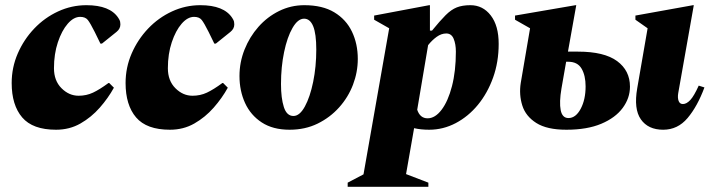

<svg xmlns="http://www.w3.org/2000/svg" viewBox="-20 -490 2739 740"><path d="M196 10Q106 10 65.5 -37.5Q25 -85 25 -170Q25 -230 48.5 -284Q72 -338 112 -380Q152 -422 204 -446Q256 -470 313 -470Q404 -470 436 -421Q442 -412 443 -406.5Q444 -401 444 -396Q444 -379 429 -367L373 -322H367L345 -367Q328 -401 318.5 -413Q309 -425 289 -425Q264 -425 241 -398.5Q218 -372 203 -327Q188 -282 188 -227Q188 -179 217 -150Q246 -121 283 -121Q313 -121 338.5 -133Q364 -145 398 -170H401L419 -152Q397 -112 364.5 -75Q332 -38 290 -14Q248 10 196 10Z M635 10Q545 10 504.5 -37.5Q464 -85 464 -170Q464 -230 487.5 -284Q511 -338 551 -380Q591 -422 643 -446Q695 -470 752 -470Q843 -470 875 -421Q881 -412 882 -406.5Q883 -401 883 -396Q883 -379 868 -367L812 -322H806L784 -367Q767 -401 757.5 -413Q748 -425 728 -425Q703 -425 680 -398.5Q657 -372 642 -327Q627 -282 627 -227Q627 -179 656 -150Q685 -121 722 -121Q752 -121 777.5 -133Q803 -145 837 -170H840L858 -152Q836 -112 803.5 -75Q771 -38 729 -14Q687 10 635 10Z M1096 10Q1032 10 989 -18Q946 -46 924.5 -93Q903 -140 903 -197Q903 -250 922.5 -299Q942 -348 976 -386.5Q1010 -425 1055.5 -447.5Q1101 -470 1153 -470Q1223 -470 1268.5 -442.5Q1314 -415 1336.5 -368Q1359 -321 1359 -263Q1359 -212 1340.5 -163.5Q1322 -115 1287 -76Q1252 -37 1204 -13.5Q1156 10 1096 10ZM1111 -43Q1135 -43 1155 -79.5Q1175 -116 1187 -174.5Q1199 -233 1199 -299Q1199 -360 1187 -389Q1175 -418 1152 -418Q1128 -418 1107.5 -382.5Q1087 -347 1075 -289.5Q1063 -232 1063 -166Q1063 -112 1074 -77.5Q1085 -43 1111 -43Z M1320 230V214L1381 182L1480 -381L1422 -414V-430L1634 -470H1637V-372H1645Q1676 -410 1697.5 -431.5Q1719 -453 1740.5 -461.5Q1762 -470 1793 -470Q1841 -470 1871.5 -430.5Q1902 -391 1902 -321Q1902 -251 1880.5 -191Q1859 -131 1822 -86Q1785 -41 1736.5 -15.5Q1688 10 1634 10Q1602 10 1576 4L1545 181L1631 214V230ZM1700 -361Q1681 -361 1663 -348Q1645 -335 1630 -316L1588 -67Q1599 -34 1628 -34Q1657 -34 1682 -67Q1707 -100 1722 -158Q1737 -216 1737 -291Q1737 -320 1728.5 -340.5Q1720 -361 1700 -361Z M2536 10Q2478 10 2450 -30Q2422 -70 2436 -150L2476 -381L2429 -414V-430L2651 -470H2654L2594 -131Q2591 -113 2595.5 -101Q2600 -89 2612 -89Q2626 -89 2640.5 -104.5Q2655 -120 2673 -160L2695 -153Q2668 -80 2630 -35Q2592 10 2536 10ZM2023 -381 1965 -414V-430L2198 -470H2201L2169 -291H2208Q2309 -291 2358.5 -254.5Q2408 -218 2408 -156Q2408 -112 2380 -74Q2352 -36 2297.5 -13Q2243 10 2163 10Q2088 10 2047 -16Q2006 -42 1993 -83.5Q1980 -125 1987 -170ZM2144 -149Q2135 -96 2141 -65.5Q2147 -35 2171 -35Q2199 -35 2218 -70.5Q2237 -106 2237 -157Q2237 -199 2221.5 -225.5Q2206 -252 2170 -252H2162Z"/></svg>

Font: Spectral ExtraBold
Style: Italic
Weight: 800
Italic angle: -10°
Designer: Jean-Baptiste Levee
Foundry: Production Type
Version: Version 2.001